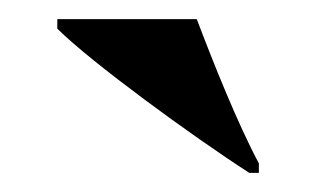

<svg xmlns="http://www.w3.org/2000/svg" viewBox="-20 -786 331 201"><path d="M241 -605H251V-615C229 -656 203 -721 186 -766H40V-756C75 -721 182 -643 241 -605Z"/></svg>

Font: Noto Serif Display ExtraCondensed Black
Style: Regular
Weight: 900
Width: 2
Designer: Monotype Design Team
Foundry: Monotype Imaging Inc.
Version: Version 2.009